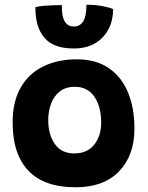

<svg xmlns="http://www.w3.org/2000/svg" viewBox="-20 -783 626 814"><path d="M300 11Q167.5 11 100.5 -59.2Q33.5 -129.5 33.5 -263.5Q33.5 -352.5 67.8 -412Q102 -471.5 163.5 -501.5Q225 -531.5 305.5 -531.5Q387 -531.5 441.5 -494Q496 -456.5 523 -390.2Q550 -324 550 -238Q550 -124.5 485 -56.8Q420 11 300 11ZM294.5 -132.5Q349.5 -132.5 379.2 -169.5Q409 -206.5 409 -263.5Q409 -330.5 380.2 -372.8Q351.5 -415 297.5 -415Q258 -415 233 -395Q208 -375 196.2 -342.8Q184.5 -310.5 184.5 -274Q184.5 -212.5 212.5 -172.5Q240.5 -132.5 294.5 -132.5ZM459.5 -744.5Q459.5 -671 414.8 -624.2Q370 -577.5 293.5 -577.5Q218 -577.5 180.5 -610.8Q143 -644 133.5 -704Q130 -724.5 130 -752.5Q143 -756.5 163.5 -758.2Q184 -760 205.5 -760.8Q227 -761.5 242 -761.5Q242 -733 245.5 -716.5Q255 -670.5 293 -670.5Q319 -670.5 332.8 -692.5Q346.5 -714.5 346.5 -763Q383 -763 413.5 -757.2Q444 -751.5 459.5 -744.5Z"/></svg>

Font: Grandstander
Style: Bold
Weight: 700
Designer: Tyler Finck
Foundry: Etcetera Type Co
Version: Version 1.200; ttfautohint (v1.8.3)